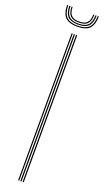

<svg xmlns="http://www.w3.org/2000/svg" viewBox="-192 -955 531 982"><g transform="rotate(20 73.5 -464.0)"><path d="M82.8 0V-800H89V0ZM58.5 0V-800H64.5V0ZM70.5 0V-800H76.8V0ZM73.8 -841.5Q28.2 -841.5 8.2 -861.6Q-11.8 -881.8 -12.8 -928.2H-6.8Q-5.8 -884.8 12.9 -865.9Q31.5 -847 73.8 -847Q115.8 -847 134.5 -865.9Q153.2 -884.8 154.2 -928.2H160.2Q159.2 -881.8 139.1 -861.6Q119 -841.5 73.8 -841.5ZM73.8 -852.8Q34.8 -852.8 17.5 -870.2Q0.2 -887.8 -0.8 -928.2H5.5Q6 -890.8 22 -874.5Q38 -858.2 73.8 -858.2Q109.5 -858.2 125.4 -874.5Q141.2 -890.8 142 -928.2H148Q147.2 -887.8 130 -870.2Q112.8 -852.8 73.8 -852.8ZM73.8 -864Q41 -864 26.6 -878.9Q12.2 -893.8 11.5 -928.2H17.2Q17.8 -897 31 -883.2Q44.2 -869.5 73.8 -869.5Q103.2 -869.5 116.5 -883.2Q129.8 -897 130 -928.2H135.8Q135.2 -893.8 120.9 -878.9Q106.5 -864 73.8 -864Z"/></g></svg>

Font: Big Shoulders Inline Display Thin ExtraLight
Style: Regular
Weight: 250
Version: Version 2.002